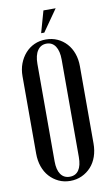

<svg xmlns="http://www.w3.org/2000/svg" viewBox="-95 -901 555 959"><g transform="rotate(-10 182.5 -422.0)"><path d="M37 -547Q37 -582 48 -611Q59 -640 78.5 -662Q98 -684 124.5 -696Q151 -708 183 -708Q215 -708 241.5 -696Q268 -684 287.5 -662.5Q307 -641 317.5 -611.5Q328 -582 328 -547V-155Q328 -119 317.5 -89Q307 -59 287.5 -37.5Q268 -16 241 -3.5Q214 9 182 9Q150 9 123.5 -3.5Q97 -16 77.5 -37.5Q58 -59 47.5 -89Q37 -119 37 -155ZM121 -101Q121 -58 137 -35Q153 -12 183 -12Q213 -12 228.5 -35Q244 -58 244 -101V-595Q244 -639 228 -663Q212 -687 183 -687Q154 -687 137.5 -663Q121 -639 121 -595ZM166 -743 197 -853H259L182 -743Z"/></g></svg>

Font: Moniqa SemBd Narrow Heading
Style: Regular
Weight: 600
Width: 4
Designer: Rajesh Rajput
Foundry: Rajesh Rajput
Version: Version 1.000